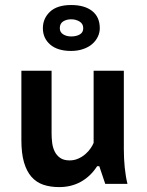

<svg xmlns="http://www.w3.org/2000/svg" viewBox="-20 -743 596 776"><path d="M66.4 0ZM188.5 -457V-203.6Q188.5 -185.1 190.9 -165.5Q193.4 -146 201.2 -130.4Q209 -114.7 223.4 -104.7Q237.8 -94.7 261.2 -94.7Q280.3 -94.7 296.6 -102.1Q313 -109.4 325.4 -120.4Q337.9 -131.3 346.2 -143.6Q354.5 -155.8 358.4 -165.5V-457H480.5V-139.2Q480.5 -102.5 484.1 -66.2Q487.8 -29.8 495.1 0H405.3L381.3 -71.3H372.6Q346.2 -30.3 307.1 -8.5Q268.1 13.2 219.2 13.2Q183.6 13.2 155.3 3.7Q127 -5.9 107.2 -28.3Q87.4 -50.8 76.9 -87.2Q66.4 -123.5 66.4 -177.2V-457ZM153.3 -628.9Q153.3 -668.5 182.1 -695.6Q210.9 -722.7 267.6 -722.7Q321.8 -722.7 352.5 -698.5Q383.3 -674.3 383.3 -628.9Q383.3 -610.8 375.2 -594.2Q367.2 -577.6 352.5 -564.9Q337.9 -552.2 315.9 -544.7Q293.9 -537.1 267.6 -537.1Q212.9 -537.1 183.1 -562.7Q153.3 -588.4 153.3 -628.9ZM221.7 -628.9Q221.7 -612.8 235.4 -604.2Q249 -595.7 267.6 -595.7Q288.6 -595.7 302.5 -603.8Q316.4 -611.8 316.4 -628.9Q316.4 -647 301.5 -656Q286.6 -665 267.6 -665Q249 -665 235.4 -656.5Q221.7 -647.9 221.7 -628.9Z"/></svg>

Font: PT Astra Sans
Style: Bold
Weight: 700
Designer: A.Korolkova, I. Chaeva
Foundry: ParaType Ltd
Version: Version 1.001; ttfautohint (v1.6)